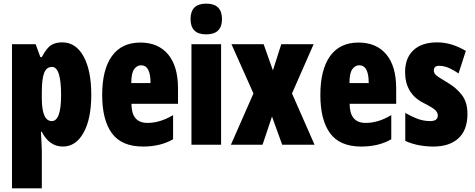

<svg xmlns="http://www.w3.org/2000/svg" viewBox="-20 -796 2615 1056"><path d="M316 -273Q316 -130 265 -130Q210 -130 210 -256V-288Q210 -363 223 -395.5Q236 -428 266 -428Q316 -428 316 -273ZM210 -482H202L176 -553H46V240H210V35Q210 20 208.5 -6.5Q207 -33 205 -71H210Q251 10 326 10Q397 10 439.5 -66Q482 -142 482 -275Q482 -409 439.5 -486Q397 -563 322 -563Q286 -563 261.5 -548Q237 -533 210 -482Z M542 -274Q542 -136 595.5 -63Q649 10 767 10Q863 10 932 -30V-163Q861 -120 791 -120Q703 -120 703 -225H959V-310Q959 -432 904.5 -497Q850 -562 752 -562Q649 -562 595.5 -487.5Q542 -413 542 -274ZM808 -339H702Q702 -393 717.5 -415Q733 -437 756 -437Q808 -437 808 -339Z M1028 -691Q1028 -607 1114 -607Q1201 -607 1201 -691Q1201 -776 1114 -776Q1028 -776 1028 -691ZM1033 -553V0H1196V-553Z M1250 0H1424L1476 -155L1532 0H1710L1586 -282L1705 -553H1527L1481 -409L1430 -553H1253L1374 -282Z M1742 -274Q1742 -136 1795.5 -63Q1849 10 1967 10Q2063 10 2132 -30V-163Q2061 -120 1991 -120Q1903 -120 1903 -225H2159V-310Q2159 -432 2104.5 -497Q2050 -562 1952 -562Q1849 -562 1795.5 -487.5Q1742 -413 1742 -274ZM2008 -339H1902Q1902 -393 1917.5 -415Q1933 -437 1956 -437Q2008 -437 2008 -339Z M2441 -342Q2388 -373 2377 -384Q2366 -395 2366 -408Q2366 -434 2395 -434Q2423 -434 2450.5 -421.5Q2478 -409 2502 -392L2542 -516Q2463 -563 2385 -563Q2300 -563 2254 -520Q2208 -477 2208 -400Q2208 -282 2307 -231Q2364 -202 2376 -188.5Q2388 -175 2388 -161Q2388 -130 2346 -130Q2309 -130 2274 -143.5Q2239 -157 2209 -175V-21Q2247 -4 2286 3Q2325 10 2364 10Q2452 10 2501.5 -35.5Q2551 -81 2551 -170Q2551 -234 2520 -274Q2489 -314 2441 -342Z"/></svg>

Font: Noto Sans Display Condensed Black
Style: Regular
Weight: 900
Width: 3
Designer: Monotype Design team
Foundry: Monotype Imaging Inc.
Version: 1.000